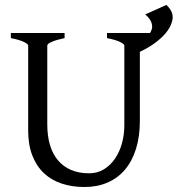

<svg xmlns="http://www.w3.org/2000/svg" viewBox="-20 -750 726 785"><path d="M686 -679.7Q686 -665.5 677.7 -646.2Q669.4 -627 649.4 -605.5Q629.4 -584 595.7 -562Q576.7 -549.8 551.8 -538.1V-255.9Q551.8 -191.9 536.1 -141.6Q520.5 -91.3 491.2 -56.6Q461.9 -22 419.9 -3.7Q377.9 14.6 325.2 14.6Q274.9 14.6 232.7 0.7Q190.4 -13.2 159.9 -41.7Q129.4 -70.3 112.3 -113.8Q95.2 -157.2 95.2 -216.8V-564Q95.2 -569.8 77.4 -578.6Q59.6 -587.4 24.4 -594.2V-615.2H244.1V-594.2Q210.9 -587.4 192.1 -579.1Q173.3 -570.8 173.3 -564V-241.2Q173.3 -194.3 184.3 -157.2Q195.3 -120.1 217 -94.5Q238.8 -68.8 270.5 -55.2Q302.2 -41.5 344.2 -41.5Q378.9 -41.5 405.8 -58.3Q432.6 -75.2 450.9 -102.5Q469.2 -129.9 478.8 -164.8Q488.3 -199.7 488.3 -235.8V-564Q488.3 -569.8 470.5 -578.6Q452.6 -587.4 417.5 -594.2V-615.2H593.3Q595.2 -617.7 596.2 -620.1Q602.1 -631.3 602.1 -640.1Q602.1 -654.3 594.7 -667Q587.4 -679.7 573.7 -690.9L660.6 -730Q671.9 -719.2 679 -706.5Q686 -693.8 686 -679.7Z"/></svg>

Font: Gentium Plus Phon
Style: Regular
Weight: 400
Designer: J. Victor Gaultney, Annie Olsen, Iska Routamaa, Becca Hirsbrunner
Foundry: SIL International
Version: Version 5.000